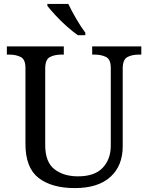

<svg xmlns="http://www.w3.org/2000/svg" viewBox="-20 -951 757 981"><path d="M362 10Q244 10 177 -42Q110 -94 110 -216V-604Q110 -648 85.5 -660Q61 -672 28 -672H15V-714H306V-672H293Q259 -672 235 -659.5Q211 -647 211 -600V-210Q211 -123 258 -86.5Q305 -50 378 -50Q464 -50 505 -94Q546 -138 546 -206V-604Q546 -648 521.5 -660Q497 -672 464 -672H451V-714H702V-672H689Q655 -672 631 -659.5Q607 -647 607 -600V-204Q607 -104 544 -47Q481 10 362 10ZM378 -771Q352 -789 320 -817.5Q288 -846 261.5 -875Q235 -904 222 -921V-931H329Q345 -897 369.5 -855Q394 -813 416 -784V-771Z"/></svg>

Font: Noto Serif Ahom
Style: Regular
Weight: 400
Designer: Monotype Design Team
Foundry: Monotype Imaging Inc.
Version: Version 2.007; ttfautohint (v1.8.4.7-5d5b)